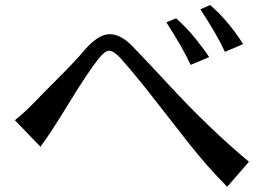

<svg xmlns="http://www.w3.org/2000/svg" viewBox="-20 -756 1040 749"><path d="M38.1 -287.1Q79.1 -320.3 110.4 -353Q141.6 -385.7 209.5 -453.6Q277.3 -521.5 310.5 -561.5Q363.3 -622.1 407.2 -622.6Q451.2 -623 497.1 -575.2Q572.3 -497.1 639.6 -423.8Q799.8 -251 951.2 -125L866.2 -27.3Q788.1 -106.4 718.3 -194.8Q648.4 -283.2 581.5 -369.6Q514.6 -456.1 449.2 -530.3Q421.9 -558.6 405.3 -558.1Q388.7 -557.6 363.3 -525.4Q322.3 -473.6 247.6 -351.6Q172.9 -229.5 137.7 -183.6ZM628.9 -668.9 667 -684.6Q709 -647.5 745.6 -601.6Q782.2 -555.7 795.9 -533.2L723.6 -502.9Q693.4 -569.3 628.9 -668.9ZM761.7 -719.7 799.8 -736.3Q868.2 -677.7 928.7 -584L857.4 -553.7Q827.1 -620.1 761.7 -719.7Z"/></svg>

Font: GenEi LateMin v2
Style: Medium
Weight: 500
Designer: o_tamon (Modified)
Foundry: o_tamon / Adobe Systems Incorporated / FONT 910 / Philipp H. Poll
Version: Version 2.1;Original Version 1.004